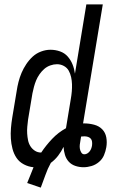

<svg xmlns="http://www.w3.org/2000/svg" viewBox="-20 -755 540 876"><path d="M166 101 104 80Q112 61 119 43Q126 25 133 8Q110 6 89 -5Q68 -16 55.5 -34.5Q43 -53 37 -76Q31 -99 29.5 -122.5Q28 -146 30 -170.5Q32 -195 36 -219L56 -339Q59 -360 64.5 -381.5Q70 -403 78.5 -423Q87 -443 100 -462.5Q113 -482 129.5 -497Q146 -512 167.5 -520Q189 -528 210 -528Q233 -528 254 -520.5Q275 -513 289 -497Q303 -481 311 -461Q319 -441 322 -419L374 -735H449L359 -192H364Q387 -192 409.5 -186Q432 -180 446.5 -165Q461 -150 465 -128Q469 -106 465 -83Q462 -65 454.5 -47Q447 -29 431.5 -16Q416 -3 397.5 2.5Q379 8 361 8Q342 8 324 2Q306 -4 294 -17Q282 -30 276.5 -48Q271 -66 270 -85Q260 -64 245.5 -45Q231 -26 212 -12Q197 15 187 44Q177 73 166 101ZM168 -59Q190 -92 218 -121.5Q246 -151 281 -170L303 -303Q306 -320 307.5 -337Q309 -354 308.5 -370.5Q308 -387 304.5 -403Q301 -419 293.5 -432.5Q286 -446 271.5 -454Q257 -462 240 -462Q225 -462 209.5 -456.5Q194 -451 182 -440.5Q170 -430 160.5 -416.5Q151 -403 145 -388.5Q139 -374 135 -359Q131 -344 128 -329L108 -209Q106 -193 104.5 -177Q103 -161 104 -145.5Q105 -130 108 -115Q111 -100 119 -87.5Q127 -75 139.5 -67Q152 -59 168 -59ZM365 -51Q372 -51 378.5 -55Q385 -59 389.5 -65Q394 -71 396.5 -78Q399 -85 400 -92Q401 -100 400 -108.5Q399 -117 394 -122.5Q389 -128 381.5 -130.5Q374 -133 365 -133Q361 -133 357 -132.5Q353 -132 350 -132L347 -114Q345 -104 344 -94.5Q343 -85 344.5 -76Q346 -67 351 -59Q356 -51 365 -51Z"/></svg>

Font: Iosevka Term Curly Oblique
Style: Regular
Weight: 400
Italic angle: -9°
Designer: Belleve Invis
Foundry: Belleve Invis
Version: Version 32.3.0